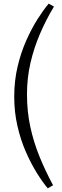

<svg xmlns="http://www.w3.org/2000/svg" viewBox="-20 -833 341 1053"><path d="M242 200Q214 167 182 115.5Q150 64 121.5 -1Q93 -66 75.5 -142.5Q58 -219 58 -302Q58 -390 76.5 -468Q95 -546 124.5 -612Q154 -678 186.5 -729Q219 -780 247 -813L276 -797Q233 -726 199.5 -648Q166 -570 147 -487.5Q128 -405 128 -316Q128 -222 146 -138.5Q164 -55 196 24Q228 103 271 183Z"/></svg>

Font: Literata 18pt Light
Style: Regular
Weight: 300
Designer: Latin by Veronika Burian and Jose Scaglione. Greek by Irene Vlachou. Cyrillic by Vera Evstafieva.
Foundry: TypeTogether
Version: Version 3.103;gftools[0.9.29]